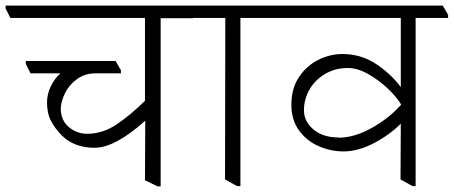

<svg xmlns="http://www.w3.org/2000/svg" viewBox="-49 -654 1621 686"><path d="M640 -600V-589H525V12H514L469 -10L470 -221L469 -222Q362 -126 289 -126Q216 -126 172 -170Q148 -194 133.5 -221.5Q119 -249 119 -288Q119 -318 133 -346.5Q147 -375 166 -391V-392H60L43 -426V-436H364L383 -403V-392H292Q255 -392 227 -372Q199 -352 184 -322.5Q169 -293 168 -265Q169 -223 197.5 -199.5Q226 -176 262 -176Q319 -176 370 -211Q421 -246 469 -294V-590H-12L-29 -624V-634H620Z M926 -601V-590H810V11H798L755 -13L756 -590H627L610 -624V-634H907Z M1552 -601V-590H1436V11H1425L1382 -13L1383 -211H1382Q1339 -169 1284 -141Q1229 -113 1179 -113Q1132 -113 1089 -132Q1046 -151 1019 -188.5Q992 -226 992 -280Q992 -338 1019.5 -379Q1047 -420 1089 -440.5Q1131 -461 1174 -461Q1241 -461 1294.5 -425.5Q1348 -390 1382 -344H1383V-590H914L897 -624V-634H1533ZM1160 -162Q1217 -162 1279.5 -197Q1342 -232 1384 -280V-281Q1367 -309 1335 -339Q1303 -369 1265.5 -390Q1228 -411 1194 -411Q1148 -411 1112 -389.5Q1076 -368 1056.5 -333.5Q1037 -299 1037 -260Q1037 -220 1071 -191.5Q1105 -163 1159 -163Z"/></svg>

Font: Martel UltraLight
Style: Regular
Weight: 250
Designer: Dan Reynolds
Foundry: Dan Reynolds
Version: Version 1.001; ttfautohint (v1.1) -l 5 -r 5 -G 72 -x 0 -D la